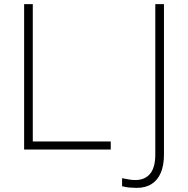

<svg xmlns="http://www.w3.org/2000/svg" viewBox="-20 -725 912 931"><path d="M97 0V-705H139V-39H517V0ZM642 186Q626 186 608.5 184.5Q591 183 572 178V139Q591 143 606.5 145.5Q622 148 636 148Q682 148 707.5 118Q733 88 733 24V-705H775V26Q775 76 760 112Q745 148 715.5 167Q686 186 642 186Z"/></svg>

Font: Mulish ExtraLight ExtraLight
Style: Regular
Weight: 250
Version: Version 3.603